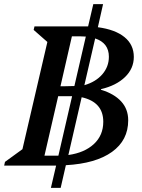

<svg xmlns="http://www.w3.org/2000/svg" viewBox="-45 -797 681 924"><path d="M-25 0 -21 -18 63 -79 183 -595 117 -653 121 -670H354Q367 -670 379 -670L404 -777H451L426 -666Q509 -655 554 -618.5Q599 -582 599 -523Q599 -467 556.5 -426Q514 -385 441 -368V-365Q504 -346 538 -309Q572 -272 572 -218Q572 -122 494 -66Q416 -10 272 -2L247 107H200L225 0H220ZM344 -622H301L246 -382H270L313 -383L368 -621Q357 -622 344 -622ZM479 -524Q479 -590 413 -612L361 -387Q416 -403 447.5 -439.5Q479 -476 479 -524ZM287 -334H235L169 -48H233H236L302 -334Q295 -334 287 -334ZM452 -211Q452 -306 348 -329L284 -51Q362 -62 407 -104Q452 -146 452 -211Z"/></svg>

Font: Platypi
Style: Italic
Weight: 400
Italic angle: -13°
Designer: David Sargent
Foundry: Bolt Cutter Type
Version: Version 1.200; ttfautohint (v1.8.4.7-5d5b)